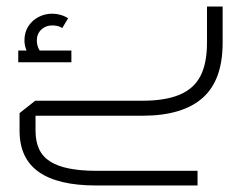

<svg xmlns="http://www.w3.org/2000/svg" viewBox="-20 -355 753 589"><path d="M275 214Q158 214 99 172.5Q40 131 40 46V-8L88 -46H417Q487 -46 531 -64.5Q575 -83 595 -122Q615 -161 615 -224V-335H663V-224Q663 -167 648 -125Q633 -83 602.5 -55.5Q572 -28 525.5 -14Q479 0 417 0H72L89 -14V46Q89 79 100 102.5Q111 126 134 140.5Q157 155 192.5 162Q228 169 275 169H586V214ZM84 -164Q70 -181 62.5 -197.5Q55 -214 55 -231Q55 -256 67 -274.5Q79 -293 98.5 -303Q118 -313 140 -313Q153 -313 165.5 -309.5Q178 -306 189 -299L171 -269Q163 -274 155.5 -275.5Q148 -277 140 -277Q120 -277 106.5 -264Q93 -251 93 -231Q93 -218 98 -207Q103 -196 115 -182ZM36 -164V-200H199V-164Z"/></svg>

Font: Cairo Play Light
Style: Regular
Weight: 300
Version: Version 3.119